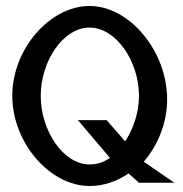

<svg xmlns="http://www.w3.org/2000/svg" viewBox="-20 -610 610 641"><path d="M21 -290C21 -134 146 11 279 11C327 11 371 -5 409 -31L444 0H562L460 -70C508 -126 538 -201 538 -278C538 -440 412 -590 279 -590C146 -590 21 -446 21 -290ZM116 -290C116 -406 191 -518 279 -518C367 -518 444 -406 444 -290C444 -235 426 -182 398 -138L336 -209H240L347 -83C326 -68 304 -61 279 -61C191 -61 116 -174 116 -290Z"/></svg>

Font: Charger Sport
Style: DfBdNrw
Weight: 400
Designer: Jasper
Foundry: Cannot Into Space Fonts
Version: Version 1.1